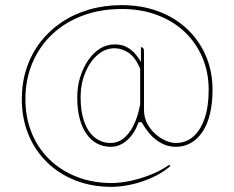

<svg xmlns="http://www.w3.org/2000/svg" viewBox="-20 -626 913 748"><path d="M454 -606Q532 -606 596.5 -582Q661 -558 708.5 -513.5Q756 -469 782 -408.5Q808 -348 808 -276Q808 -224 798 -182.5Q788 -141 769 -112.5Q750 -84 723.5 -69Q697 -54 665 -54Q635 -54 609 -68Q583 -82 564 -104Q545 -126 532 -150H520Q509 -119 492 -97.5Q475 -76 454.5 -65Q434 -54 412 -54Q352 -54 316.5 -105Q281 -156 281 -247Q281 -289 292.5 -326Q304 -363 324 -392Q344 -421 370 -437Q396 -453 426 -453Q455 -453 474 -442.5Q493 -432 506.5 -416.5Q520 -401 529 -384V-442Q534 -442 536.5 -440Q539 -438 540 -433.5Q541 -429 541 -419V-198Q541 -168 554 -144Q567 -120 586.5 -103Q606 -86 627 -77.5Q648 -69 665 -69Q704 -69 732.5 -93.5Q761 -118 777 -164.5Q793 -211 793 -276Q793 -345 768 -403Q743 -461 698 -503Q653 -545 591 -568Q529 -591 454 -591Q372 -591 303 -565.5Q234 -540 184 -493Q134 -446 106.5 -381.5Q79 -317 79 -240Q79 -168 103.5 -108Q128 -48 173 -4.5Q218 39 279.5 63Q341 87 415 87Q450 87 491 78Q532 69 571 53Q610 37 639 16L644 21Q611 49 570 67Q529 85 488.5 93.5Q448 102 415 102Q338 102 274 77Q210 52 163 6Q116 -40 90.5 -102.5Q65 -165 65 -240Q65 -304 83.5 -360Q102 -416 136.5 -461Q171 -506 219 -538.5Q267 -571 326.5 -588.5Q386 -606 454 -606ZM412 -69Q437 -69 459 -85Q481 -101 498.5 -134Q516 -167 526 -218V-358Q508 -402 481.5 -420Q455 -438 426 -438Q390 -438 360 -412Q330 -386 312 -342.5Q294 -299 294 -247Q294 -191 308.5 -151Q323 -111 349.5 -90Q376 -69 412 -69Z"/></svg>

Font: Kalnia Thin
Style: Regular
Weight: 100
Version: Version 1.105